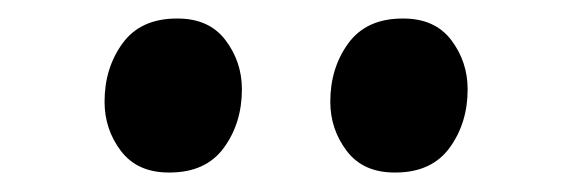

<svg xmlns="http://www.w3.org/2000/svg" viewBox="-20 -828 602 202"><path d="M157.5 -646.5Q124.5 -646.5 107.2 -669.2Q90 -692 90 -721Q90 -756.5 109 -782.5Q128 -808.5 166 -808.5H167Q200 -808.5 217.2 -785.8Q234.5 -763 234.5 -734Q234.5 -698.5 215.5 -672.5Q196.5 -646.5 158.5 -646.5ZM395 -646.5Q362 -646.5 344.8 -669.2Q327.5 -692 327.5 -721Q327.5 -756.5 346.5 -782.5Q365.5 -808.5 403.5 -808.5H404.5Q437.5 -808.5 454.8 -785.8Q472 -763 472 -734Q472 -698.5 453 -672.5Q434 -646.5 396 -646.5Z"/></svg>

Font: Merriweather
Style: Bold
Weight: 700
Designer: Eben Sorkin
Foundry: Eben Sorkin
Version: Version 2.100; ttfautohint (v1.7.19-72a1) -l 8 -r 50 -G 200 